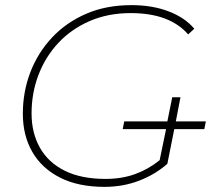

<svg xmlns="http://www.w3.org/2000/svg" viewBox="-20 -724 845 748"><path d="M387 4Q285 4 214 -32Q143 -68 106 -132Q69 -196 69 -281Q69 -366 98 -442Q127 -518 182 -577Q237 -636 315 -670Q393 -704 492 -704Q574 -704 637.5 -679.5Q701 -655 737 -612L713 -590Q641 -673 489 -673Q401 -673 329.5 -642Q258 -611 207.5 -557Q157 -503 130 -432.5Q103 -362 103 -282Q103 -206 135.5 -148.5Q168 -91 232 -59Q296 -27 391 -27Q455 -27 507 -46Q559 -65 602 -100L627 -221H458L464 -251H632L651 -345H683L665 -251H782L776 -221H659L632 -86Q586 -45 523 -20.5Q460 4 387 4Z"/></svg>

Font: Montserrat ExtraLight
Style: Italic
Weight: 200
Italic angle: -11.3°
Designer: Julieta Ulanovsky
Foundry: Julieta Ulanovsky
Version: Version 9.000; ttfautohint (v1.8.4.7-5d5b)